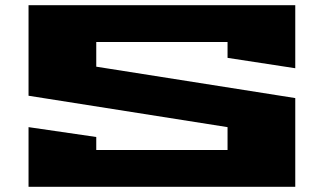

<svg xmlns="http://www.w3.org/2000/svg" viewBox="-20 -720 1248 740"><path d="M90 0V-230L351 -192V-142H857V-230L90 -351V-700H1118V-457L857 -497V-558H351V-463L1118 -342V0Z"/></svg>

Font: Stalinist One
Style: Regular
Weight: 400
Designer: Jovanny Lemonad
Foundry: Alexey Maslov, Jovanny Lemonad
Version: Version 3.004